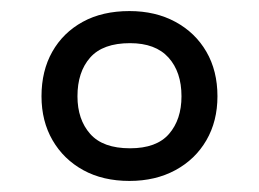

<svg xmlns="http://www.w3.org/2000/svg" viewBox="-20 -744 468 347"><path d="M214 -417Q166 -417 130.5 -436.5Q95 -456 75 -490.5Q55 -525 55 -570Q55 -616 74.5 -650.5Q94 -685 129.5 -704.5Q165 -724 214 -724Q261 -724 297 -704.5Q333 -685 353 -650.5Q373 -616 373 -570Q373 -525 353 -490.5Q333 -456 297 -436.5Q261 -417 214 -417ZM215 -476Q263 -476 285.5 -502Q308 -528 308 -570Q308 -614 284.5 -640Q261 -666 215 -666Q166 -666 143 -640Q120 -614 120 -570Q120 -528 143 -502Q166 -476 215 -476Z"/></svg>

Font: Noto Sans Oriya
Style: Regular
Weight: 400
Designer: Amélie Bonet and Sol Matas
Foundry: Google LLC
Version: Version 2.006